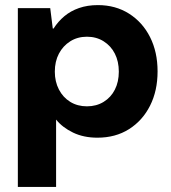

<svg xmlns="http://www.w3.org/2000/svg" viewBox="-20 -528 670 753"><path d="M50 205V-496H177L187 -416H190Q208 -444 232.5 -464.5Q257 -485 290 -496.5Q323 -508 364 -508Q433 -508 486 -474.5Q539 -441 568.5 -382.5Q598 -324 598 -248Q598 -172 568.5 -113.5Q539 -55 486 -21.5Q433 12 362 12Q308 12 266.5 -8Q225 -28 200 -59V205ZM321 -111Q358 -111 386.5 -128.5Q415 -146 430.5 -176.5Q446 -207 446 -247Q446 -287 430.5 -317.5Q415 -348 386.5 -366Q358 -384 321 -384Q284 -384 255.5 -366Q227 -348 211 -317.5Q195 -287 195 -247Q195 -208 211 -177Q227 -146 255.5 -128.5Q284 -111 321 -111Z"/></svg>

Font: DM Sans 36pt Black
Style: Regular
Weight: 900
Designer: Colophon Foundry, Jonny Pinhorn
Foundry: Colophon Foundry
Version: Version 4.004;gftools[0.9.30]